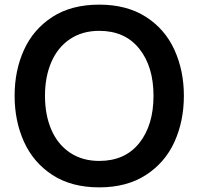

<svg xmlns="http://www.w3.org/2000/svg" viewBox="-20 -795 857 828"><path d="M43 -382Q43 -491 83.5 -580Q124 -669 206 -722Q288 -775 408 -775Q527 -775 609.5 -722Q692 -669 732.5 -579.5Q773 -490 773 -382Q773 -273 732.5 -183.5Q692 -94 609.5 -40.5Q527 13 408 13Q288 13 206 -40.5Q124 -94 83.5 -183.5Q43 -273 43 -382ZM642 -382Q642 -508 580.5 -585Q519 -662 408 -662Q335 -662 282 -626.5Q229 -591 201.5 -527.5Q174 -464 174 -382Q174 -299 201.5 -235.5Q229 -172 282 -136.5Q335 -101 408 -101Q519 -101 580.5 -178Q642 -255 642 -382Z"/></svg>

Font: Open Sauce One SemiBold
Style: Regular
Weight: 600
Designer: Alfredo Marco Pradil
Foundry: Creative Sauce Fz LLC
Version: Version 1.477